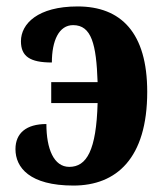

<svg xmlns="http://www.w3.org/2000/svg" viewBox="-20 -568 506 596"><path d="M208 8C341 8 437 -76 437 -283C437 -466 356 -548 221 -548C97 -548 45 -494 45 -440C45 -393 73 -374 141 -374C141 -442 163 -490 207 -490C264 -490 279 -431 283 -313H139V-248H283C279 -101 249 -50 195 -50C147 -50 124 -106 124 -183C62 -183 28 -155 28 -105C28 -48 72 8 208 8Z"/></svg>

Font: Noto Serif Condensed ExtraBold
Style: Regular
Weight: 800
Width: 3
Designer: Monotype Design Team
Foundry: Monotype Imaging Inc.
Version: Version 2.013